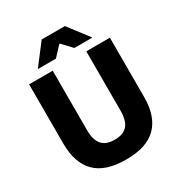

<svg xmlns="http://www.w3.org/2000/svg" viewBox="-195 -959 1032 1105"><g transform="rotate(-30 321.5 -406.0)"><path d="M321.7 15.4Q184.3 15.4 118.7 -50.8Q53.1 -117 53.1 -244.8V-639H210V-242.2Q210 -179.8 236.8 -148.1Q263.7 -116.4 321.7 -116.4Q379.8 -116.4 406.5 -148.1Q433.1 -179.8 433.1 -242.2V-639H590V-244.8Q590 -117 524.6 -50.8Q459.3 15.4 321.7 15.4ZM142.2 -692.2 244.8 -826.5H399L501.6 -692.2V-690H383.2L324.1 -753.2H319.7L260.6 -690H142.2Z"/></g></svg>

Font: Anek Kannada Medium
Style: Regular
Weight: 500
Designer: Vaishnavi Murthy, Maithili Shingre (Kannada) & Yesha Goshar (Latin)
Foundry: Ek Type
Version: Version 1.003